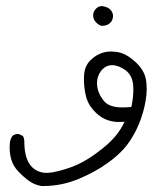

<svg xmlns="http://www.w3.org/2000/svg" viewBox="-20 -318 540 632"><path d="M352.1 -265.1Q352.1 -277.3 342.8 -286.6Q335 -294.4 321.8 -296.9Q318.4 -297.9 314.9 -297.9Q302.7 -297.9 293.5 -286.6Q286.6 -278.3 286.6 -267.6Q286.6 -253.9 296.4 -244.1Q306.2 -234.4 314.9 -232.9Q333 -232.9 343.3 -243.2Q350.1 -250 351.6 -260.7Q352.1 -262.7 352.1 -265.1ZM383.3 35.6Q339.8 35.6 322.8 15.1Q299.3 -13.2 299.3 -44.4Q299.3 -65.9 311.5 -83Q326.7 -103.5 348.6 -103.5Q370.1 -103.5 393.1 -86.9Q416 -69.8 418.5 -36.1Q418.9 -29.3 418.9 -22.5Q418.9 2 413.6 28.3L412.1 34.2Q394 35.6 383.3 35.6ZM12.2 154.8Q11.7 160.6 11.7 167Q11.7 186 16.6 205.1Q22.9 228 40 246.1Q58.1 265.1 76.4 278.1Q94.7 291 117.2 294.4Q119.1 294.4 121.1 294.4Q182.1 294.4 237.5 271.5Q293 248.5 333.5 219.2Q374 190.4 397.2 160.4Q420.4 130.4 436.8 91.3Q453.1 52.2 459.5 12.7Q462.9 -7.3 462.9 -25.1Q462.9 -43 460 -58.1Q454.1 -88.4 424.8 -115Q395.5 -141.6 367.7 -146.5Q356 -148.4 345.2 -148.4Q305.7 -148.4 275.9 -117.7Q258.3 -99.1 256.8 -70.3Q256.3 -64.5 256.3 -56.6Q256.3 -33.7 261.2 -8.8Q266.6 20.5 285.6 42.5Q304.7 64.5 325.7 74Q346.7 83.5 371.1 83.5Q373.5 83.5 390.1 83L383.3 95.7Q361.8 136.2 315.4 172.4Q270 208.5 232.4 224.9Q194.8 241.2 154.3 249Q143.6 251 133.8 251Q104.5 251 85.4 231.9Q61 207.5 60.1 152.3V148.9Q60.1 137.2 55.2 129.4L42.5 123.5Q41 123 39.1 123Q28.8 123 21.5 128.9Q13.2 140.1 12.2 154.8Z"/></svg>

Font: NaikaiFont
Style: Light
Weight: 300
Version: Version 1.89